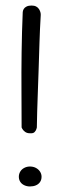

<svg xmlns="http://www.w3.org/2000/svg" viewBox="-20 -671 219 693"><path d="M88 -190Q77 -190 70 -195.5Q63 -201 60.5 -206Q58 -211 58 -211Q58 -272 57.5 -341Q57 -410 58 -483Q59 -556 62 -626Q62 -626 62.5 -630Q63 -634 66 -639Q69 -644 76 -647.5Q83 -651 94 -651Q104 -651 110.5 -647.5Q117 -644 120.5 -638.5Q124 -633 125.5 -628Q127 -623 127 -619.5Q127 -616 127 -616Q124 -565 122.5 -517.5Q121 -470 119.5 -422Q118 -374 116 -322Q114 -270 113 -211Q113 -211 111.5 -205.5Q110 -200 105 -194.5Q100 -189 88 -190ZM88 2Q77 2 67.5 -2.5Q58 -7 53 -15Q48 -23 48 -33Q48 -43 53 -51.5Q58 -60 67.5 -65Q77 -70 88 -70Q100 -70 109.5 -65Q119 -60 124.5 -51.5Q130 -43 130 -33Q130 -22 124.5 -14Q119 -6 109.5 -2Q100 2 88 2Z"/></svg>

Font: Sour Gummy Black ExtraLight
Style: Regular
Weight: 250
Version: Version 1.000